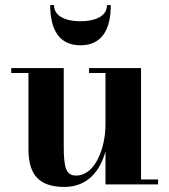

<svg xmlns="http://www.w3.org/2000/svg" viewBox="-20 -729 669 759"><path d="M193.5 -709H178.5C178.5 -613 213 -550 298 -550C383 -550 418 -613 418 -709H403C403 -662.5 352 -645 298 -645C244 -645 193.5 -662.5 193.5 -709ZM232 -460H24.5V-440.5H92.5V-141C92.5 -54 120.5 10 234 10C329.5 10 376.5 -57 397 -130.5V0H605V-19.5H537.5V-460H332V-440.5H397V-236.5C397 -145 356.5 -35 281 -35C239.5 -35 232 -69 232 -153Z"/></svg>

Font: Bodoni* 11pt
Style: Bold
Weight: 700
Version: Version 2.3